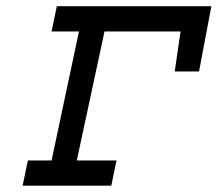

<svg xmlns="http://www.w3.org/2000/svg" viewBox="-20 -589 690 609"><path d="M160.2 -569.3H650.4L611.3 -362.3H534.2L552.7 -489.3H311.5L223.6 -80.1H349.6L333 0H51.8L68.4 -80.1H143.6L230.5 -489.3H143.6Z"/></svg>

Font: Thabit-Bold-Oblique
Style: Bold Oblique
Weight: 700
Designer: Regenerated by Nadim Shaikli
Foundry: MAK Alagha
Version: 0.01